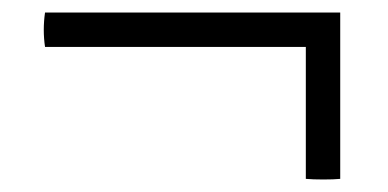

<svg xmlns="http://www.w3.org/2000/svg" viewBox="-20 -366 621 307"><path d="M52 -346H524V-80Q514 -79 497 -79Q480 -79 469 -80V-291H52Q48 -318 52 -346Z"/></svg>

Font: Tiro Devanagari Hindi
Style: Regular
Weight: 400
Designer: Devanagari: John Hudson & Fiona Ross. Latin: John Hudson.
Foundry: Tiro Typeworks Ltd.
Version: Version 1.52